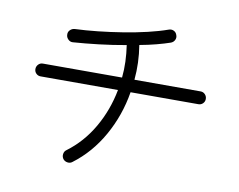

<svg xmlns="http://www.w3.org/2000/svg" viewBox="-78 -823 1157 931"><g transform="rotate(10 500.0 -357.0)"><path d="M332 -3Q322 5 308.5 3Q295 1 287 -9Q279 -20 281 -33.5Q283 -47 293 -54Q370 -111 420 -197.5Q470 -284 489 -385H108Q95 -385 86 -394Q77 -403 77 -416Q77 -429 86 -438.5Q95 -448 108 -448H498Q502 -487 500.5 -527Q499 -567 493 -607Q427 -595 359 -587Q291 -579 233 -575Q220 -574 210 -584Q200 -594 200 -607Q199 -620 208.5 -629.5Q218 -639 231 -640Q283 -642 343.5 -648.5Q404 -655 466 -665Q528 -675 583 -688Q638 -701 680 -716Q693 -721 705 -715.5Q717 -710 721 -697Q726 -685 720.5 -673Q715 -661 702 -656Q673 -646 635 -636Q597 -626 553 -618Q567 -532 559 -448H885Q898 -448 907 -438.5Q916 -429 916 -416Q916 -403 907 -394Q898 -385 885 -385H551Q532 -269 475.5 -168.5Q419 -68 332 -3Z"/></g></svg>

Font: Zen Maru Gothic
Style: Regular
Weight: 400
Designer: Yoshimichi Ohira
Foundry: Positype
Version: Version 1.002